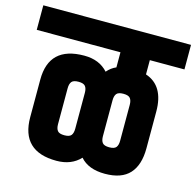

<svg xmlns="http://www.w3.org/2000/svg" viewBox="-140 -775 904 884"><g transform="rotate(15 312.0 -333.0)"><path d="M381 -331V-160Q381 -139 389.5 -128.5Q398 -118 422 -118Q446 -118 454.5 -128.5Q463 -139 463 -160V-331Q463 -352 454.5 -362.5Q446 -373 422 -373Q398 -373 389.5 -362.5Q381 -352 381 -331ZM167 -331V-160Q167 -139 175.5 -128.5Q184 -118 208 -118Q232 -118 240.5 -128.5Q249 -139 249 -160V-331Q249 -352 240.5 -362.5Q232 -373 208 -373Q184 -373 175.5 -362.5Q167 -352 167 -331ZM589 -333V-158Q589 -78 551 -36.5Q513 5 434 5Q355 5 316 -40Q274 5 203 5Q35 5 35 -158V-337Q35 -496 203 -496Q275 -496 316 -450Q335 -472 359 -482V-554H-40V-671H664V-554H499V-486Q589 -456 589 -333Z"/></g></svg>

Font: Khand
Style: Bold
Weight: 700
Designer: Devanagari: Sanchit Sawaria, Jyotish Sonowal; Latin: Satya Rajpurohit
Foundry: Indian Type Foundry
Version: Version 1.101;PS 1.0;hotconv 1.0.78;makeotf.lib2.5.61930; tt